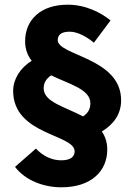

<svg xmlns="http://www.w3.org/2000/svg" viewBox="-20 -711 572 818"><path d="M241 87C370 87 437 17 437 -74C437 -105 428 -130 414 -151C467 -183 496 -227 496 -284C496 -465 226 -474 226 -540C226 -564 243 -576 277 -576C310 -576 349 -555 380 -529L451 -624C410 -657 346 -691 268 -691C154 -691 87 -627 87 -535C87 -501 98 -474 115 -452C66 -422 36 -373 36 -324C36 -135 298 -140 298 -66C298 -43 280 -28 241 -28C203 -28 165 -44 133 -78L44 0C89 59 168 87 241 87ZM166 -335C166 -358 177 -376 198 -390C276 -352 365 -331 365 -271C365 -247 355 -229 334 -215C257 -256 166 -276 166 -335Z"/></svg>

Font: DAIFUKU Sans
Style: Bold
Weight: 700
Designer: Original font ‘Source Han Sans JP’ : Paul D. Hunt
Foundry: Daifuku
Version: Version 1.000